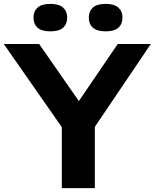

<svg xmlns="http://www.w3.org/2000/svg" viewBox="-42 -966 795 986"><path d="M275.5 0V-313L-22.5 -740H159L363 -447L562.5 -740H732.5L445 -314.5V0ZM500.5 -805Q456 -805 435 -823.8Q414 -842.5 414 -875.5Q414 -908 435 -927Q456 -946 500.5 -946Q545 -946 566 -927Q587 -908 587 -875.5Q587 -842.5 566 -823.8Q545 -805 500.5 -805ZM216.5 -805Q172 -805 151 -823.8Q130 -842.5 130 -875.5Q130 -908 151 -927Q172 -946 216.5 -946Q261 -946 282 -927Q303 -908 303 -875.5Q303 -842.5 282 -823.8Q261 -805 216.5 -805Z"/></svg>

Font: Encode Sans Expanded
Style: Bold
Weight: 700
Width: 7
Designer: Multiple Designers
Foundry: Impallari Type
Version: Version 3.000; ttfautohint (v1.8.3) -l 8 -r 50 -G 200 -x 14 